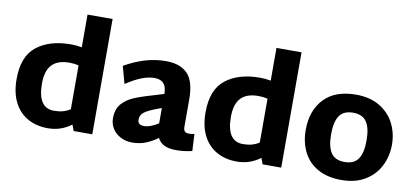

<svg xmlns="http://www.w3.org/2000/svg" viewBox="-73 -1050 2831 1312"><g transform="rotate(10 1342.0 -394.0)"><path d="M615 -800V0H486L470 -42Q398 12 308 12Q229 12 168.5 -21.5Q108 -55 74 -121Q40 -187 40 -283Q40 -441 129 -510.5Q218 -580 366 -580Q404 -580 441 -573V-800ZM328 -113Q362 -113 388.5 -120Q415 -127 441 -143V-448Q408 -455 377 -455Q295 -455 255.5 -412.5Q216 -370 216 -283Q216 -113 328 -113Z M1308 -6Q1276 1 1251.5 4Q1227 7 1194 7Q1098 7 1068 -55Q1026 -24 984 -8Q942 8 892 8Q847 8 811 -11Q775 -30 755 -62Q735 -94 735 -132Q735 -196 767.5 -233.5Q800 -271 855 -293.5Q910 -316 1022 -348L1052 -357V-361Q1052 -453 968 -453Q927 -453 880 -435Q833 -417 772 -377L739 -497Q807 -536 877.5 -558Q948 -580 1027 -580Q1123 -580 1174.5 -528Q1226 -476 1226 -350V-160Q1226 -138 1235 -128.5Q1244 -119 1264 -119Q1283 -119 1302 -124ZM953 -117Q995 -117 1052 -153V-259L1037 -254Q962 -227 935.5 -206.5Q909 -186 909 -155Q909 -135 919.5 -126Q930 -117 953 -117Z M1926 -800V0H1797L1781 -42Q1709 12 1619 12Q1540 12 1479.5 -21.5Q1419 -55 1385 -121Q1351 -187 1351 -283Q1351 -441 1440 -510.5Q1529 -580 1677 -580Q1715 -580 1752 -573V-800ZM1639 -113Q1673 -113 1699.5 -120Q1726 -127 1752 -143V-448Q1719 -455 1688 -455Q1606 -455 1566.5 -412.5Q1527 -370 1527 -283Q1527 -113 1639 -113Z M2046 -283Q2046 -418 2122.5 -499Q2199 -580 2345 -580Q2441 -580 2508.5 -539.5Q2576 -499 2610 -432Q2644 -365 2644 -285Q2644 -205 2610 -137.5Q2576 -70 2508.5 -29Q2441 12 2345 12Q2247 12 2180 -26Q2113 -64 2079.5 -131Q2046 -198 2046 -283ZM2468 -284Q2468 -371 2439 -413Q2410 -455 2345 -455Q2280 -455 2251 -413Q2222 -371 2222 -284Q2222 -197 2251 -155Q2280 -113 2345 -113Q2410 -113 2439 -155Q2468 -197 2468 -284Z"/></g></svg>

Font: Martel Sans Black
Style: Regular
Weight: 900
Designer: Dan Reynolds and Mathieu Réguer
Foundry: Dan Reynolds and Mathieu Réguer
Version: Version 1.002; ttfautohint (v1.1) -l 5 -r 5 -G 72 -x 0 -D la